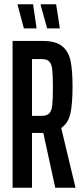

<svg xmlns="http://www.w3.org/2000/svg" viewBox="-20 -880 389 900"><path d="M239 0 183 -257H171H130V0H39V-688H182Q242 -688 272 -663Q302 -638 311 -593.5Q320 -549 320 -473Q320 -393 310 -348Q300 -303 267 -280L334 0ZM228 -471Q228 -527 225 -553.5Q222 -580 211 -591.5Q200 -603 176 -603H130V-337H176Q200 -337 211 -349Q222 -361 225 -387.5Q228 -414 228 -471ZM151 -747H92L63 -855V-860H135L151 -751ZM260 -747H201L171 -855V-860H243L260 -751Z"/></svg>

Font: Saira Ultra Condensed SemiBold
Style: Regular
Weight: 600
Width: 1
Designer: Hector Gatti with collaboration of the Omnibus-Type team
Foundry: Omnibus-Type
Version: Version 1.001; ttfautohint (v1.8)